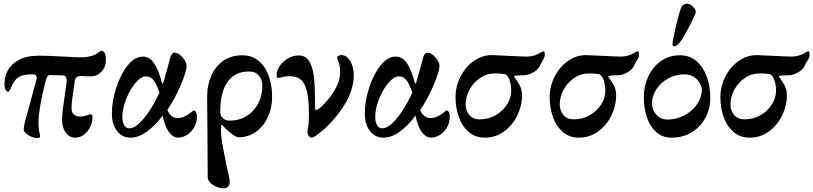

<svg xmlns="http://www.w3.org/2000/svg" viewBox="-20 -723 4355 1028"><path d="M107 -27Q107 -51 122 -101L175 -296Q177 -304 177 -307Q177 -315 171.5 -320.5Q166 -326 155 -325Q118 -325 97 -318Q76 -311 62.5 -295Q49 -279 36 -247Q33 -240 30.5 -236Q28 -232 22 -232Q15 -232 9.5 -243.5Q4 -255 4 -276Q4 -312 21.5 -345.5Q39 -379 80.5 -402Q122 -425 189 -425Q227 -425 320 -420L342 -419Q381 -416 408 -416Q460 -416 490 -431Q500 -436 509 -443.5Q518 -451 522 -451Q547 -451 547 -402Q547 -364 523 -339Q499 -314 470 -314L439 -315Q431 -316 415 -316Q398 -316 390 -309.5Q382 -303 380 -285Q379 -276 371 -224.5Q363 -173 363 -142Q363 -120 376.5 -109.5Q390 -99 408 -99Q427 -99 448 -106L463 -111Q471 -111 473 -107Q475 -103 475 -92Q475 -70 463.5 -45Q452 -20 431 -3Q410 14 382 14Q352 14 332.5 -12Q313 -38 312 -82Q312 -117 328 -222Q337 -280 337 -293Q337 -303 332.5 -311Q328 -319 320 -319L252 -321Q240 -322 234.5 -314.5Q229 -307 224 -288Q188 -147 186 -70Q186 -29 193 -6Q195 2 195 5Q195 16 182 16Q164 16 146.5 8.5Q129 1 118 -9.5Q107 -20 107 -27Z M579 -116Q579 -180 602 -252Q625 -324 663 -372Q701 -420 744 -420Q781 -420 805 -384.5Q829 -349 847 -280Q848 -276 850.5 -276Q853 -276 854 -280Q882 -374 891 -413Q898 -441 916 -441Q935 -441 957 -416Q979 -391 979 -371Q979 -341 949 -270Q919 -199 876 -134Q894 -91 931 -91Q953 -91 971 -100.5Q989 -110 999 -118.5Q1009 -127 1012 -129Q1016 -131 1019 -131Q1022 -131 1026 -127Q1034 -120 1034 -98Q1034 -65 1018.5 -39.5Q1003 -14 980 0Q957 14 934 14Q906 14 883.5 -17.5Q861 -49 851 -104Q812 -52 767.5 -19Q723 14 679 14Q634 14 606.5 -22Q579 -58 579 -116ZM806 -172Q824 -207 834 -227Q817 -275 801.5 -294.5Q786 -314 762 -314Q735 -314 705 -278.5Q675 -243 655 -191.5Q635 -140 635 -98Q635 -70 644.5 -53Q654 -36 672 -36Q701 -36 736 -73Q771 -110 806 -172Z M1092 224 1091 29Q1089 -133 1089 -206Q1089 -267 1111 -317.5Q1133 -368 1175.5 -397.5Q1218 -427 1277 -427Q1330 -427 1366 -396Q1402 -365 1419.5 -314.5Q1437 -264 1437 -205Q1437 -145 1414 -95.5Q1391 -46 1350 -17Q1309 12 1258 12Q1243 12 1216 -9.5Q1189 -31 1173 -51Q1172 -54 1169 -54Q1163 -54 1163 -33Q1163 13 1175 73Q1180 100 1187 133Q1194 166 1197 182Q1210 237 1210 250Q1210 285 1176 285Q1147 285 1119.5 266.5Q1092 248 1092 224ZM1385 -266Q1385 -295 1366.5 -317.5Q1348 -340 1317 -340Q1241 -342 1200 -287Q1159 -232 1159 -122Q1159 -102 1174 -89.5Q1189 -77 1207 -77Q1260 -77 1300 -101.5Q1340 -126 1362.5 -169Q1385 -212 1385 -266Z M1626 -19Q1626 -21 1630 -42.5Q1634 -64 1634 -109Q1634 -191 1623 -235.5Q1612 -280 1590 -297.5Q1568 -315 1533 -315Q1513 -315 1495.5 -311Q1478 -307 1473 -306H1469Q1465 -306 1463 -309.5Q1461 -313 1461 -322Q1461 -344 1477 -368.5Q1493 -393 1520.5 -409.5Q1548 -426 1579 -426Q1620 -426 1639 -389Q1658 -352 1662.5 -296.5Q1667 -241 1667 -146Q1667 -134 1672 -134Q1678 -134 1689 -142Q1729 -174 1765 -229.5Q1801 -285 1801 -337Q1801 -370 1793.5 -389Q1786 -408 1785 -412Q1785 -428 1809 -428Q1836 -428 1855 -396Q1874 -364 1874 -322Q1874 -239 1822 -158Q1770 -77 1703 -21Q1697 -17 1683 -5.5Q1669 6 1661.5 10Q1654 14 1648 14Q1640 14 1633 4Q1626 -6 1626 -19Z M1933 -116Q1933 -180 1956 -252Q1979 -324 2017 -372Q2055 -420 2098 -420Q2135 -420 2159 -384.5Q2183 -349 2201 -280Q2202 -276 2204.5 -276Q2207 -276 2208 -280Q2236 -374 2245 -413Q2252 -441 2270 -441Q2289 -441 2311 -416Q2333 -391 2333 -371Q2333 -341 2303 -270Q2273 -199 2230 -134Q2248 -91 2285 -91Q2307 -91 2325 -100.5Q2343 -110 2353 -118.5Q2363 -127 2366 -129Q2370 -131 2373 -131Q2376 -131 2380 -127Q2388 -120 2388 -98Q2388 -65 2372.5 -39.5Q2357 -14 2334 0Q2311 14 2288 14Q2260 14 2237.5 -17.5Q2215 -49 2205 -104Q2166 -52 2121.5 -19Q2077 14 2033 14Q1988 14 1960.5 -22Q1933 -58 1933 -116ZM2160 -172Q2178 -207 2188 -227Q2171 -275 2155.5 -294.5Q2140 -314 2116 -314Q2089 -314 2059 -278.5Q2029 -243 2009 -191.5Q1989 -140 1989 -98Q1989 -70 1998.5 -53Q2008 -36 2026 -36Q2055 -36 2090 -73Q2125 -110 2160 -172Z M2419 -202Q2419 -261 2446 -313.5Q2473 -366 2517.5 -397Q2562 -428 2614 -428Q2630 -428 2702 -424Q2780 -420 2803 -420Q2844 -421 2877 -443Q2883 -446 2886.5 -447.5Q2890 -449 2893 -448Q2897 -441 2897 -431Q2897 -420 2891.5 -409Q2886 -398 2875 -381Q2868 -356 2839.5 -338Q2811 -320 2782 -320Q2742 -320 2731 -315Q2753 -285 2764 -263.5Q2775 -242 2775 -211Q2775 -157 2749.5 -104.5Q2724 -52 2678.5 -19Q2633 14 2576 14Q2523 14 2487.5 -18Q2452 -50 2435.5 -99.5Q2419 -149 2419 -202ZM2717 -238Q2717 -266 2709 -291.5Q2701 -317 2685 -326Q2653 -330 2631 -330Q2586 -330 2549.5 -305Q2513 -280 2493 -241.5Q2473 -203 2473 -165Q2473 -130 2493 -107Q2513 -84 2548 -84Q2595 -84 2633.5 -106Q2672 -128 2694.5 -163.5Q2717 -199 2717 -238Z M2923 -202Q2923 -261 2950 -313.5Q2977 -366 3021.5 -397Q3066 -428 3118 -428Q3134 -428 3206 -424Q3284 -420 3307 -420Q3348 -421 3381 -443Q3387 -446 3390.5 -447.5Q3394 -449 3397 -448Q3401 -441 3401 -431Q3401 -420 3395.5 -409Q3390 -398 3379 -381Q3372 -356 3343.5 -338Q3315 -320 3286 -320Q3246 -320 3235 -315Q3257 -285 3268 -263.5Q3279 -242 3279 -211Q3279 -157 3253.5 -104.5Q3228 -52 3182.5 -19Q3137 14 3080 14Q3027 14 2991.5 -18Q2956 -50 2939.5 -99.5Q2923 -149 2923 -202ZM3221 -238Q3221 -266 3213 -291.5Q3205 -317 3189 -326Q3157 -330 3135 -330Q3090 -330 3053.5 -305Q3017 -280 2997 -241.5Q2977 -203 2977 -165Q2977 -130 2997 -107Q3017 -84 3052 -84Q3099 -84 3137.5 -106Q3176 -128 3198.5 -163.5Q3221 -199 3221 -238Z M3427 -202Q3427 -261 3450.5 -312.5Q3474 -364 3518 -395.5Q3562 -427 3620 -427Q3672 -427 3708.5 -396Q3745 -365 3764 -313Q3783 -261 3783 -199Q3783 -142 3757.5 -93.5Q3732 -45 3685 -15.5Q3638 14 3576 14Q3525 14 3491.5 -17.5Q3458 -49 3442.5 -98.5Q3427 -148 3427 -202ZM3738 -245Q3734 -278 3708 -301.5Q3682 -325 3643 -325Q3598 -325 3558.5 -303.5Q3519 -282 3495 -246Q3471 -210 3471 -170Q3471 -135 3494 -109Q3517 -83 3553 -83Q3602 -83 3644.5 -105.5Q3687 -128 3712.5 -165.5Q3738 -203 3738 -245ZM3581 -489Q3581 -505 3598.5 -580Q3616 -655 3627 -682Q3631 -692 3640.5 -698Q3650 -704 3659 -703Q3676 -702 3691.5 -686Q3707 -670 3705 -657Q3704 -647 3672.5 -585.5Q3641 -524 3622 -499Q3603 -475 3591 -475Q3584 -475 3582.5 -477.5Q3581 -480 3581 -489Z M3837 -202Q3837 -261 3864 -313.5Q3891 -366 3935.5 -397Q3980 -428 4032 -428Q4048 -428 4120 -424Q4198 -420 4221 -420Q4262 -421 4295 -443Q4301 -446 4304.5 -447.5Q4308 -449 4311 -448Q4315 -441 4315 -431Q4315 -420 4309.5 -409Q4304 -398 4293 -381Q4286 -356 4257.5 -338Q4229 -320 4200 -320Q4160 -320 4149 -315Q4171 -285 4182 -263.5Q4193 -242 4193 -211Q4193 -157 4167.5 -104.5Q4142 -52 4096.5 -19Q4051 14 3994 14Q3941 14 3905.5 -18Q3870 -50 3853.5 -99.5Q3837 -149 3837 -202ZM4135 -238Q4135 -266 4127 -291.5Q4119 -317 4103 -326Q4071 -330 4049 -330Q4004 -330 3967.5 -305Q3931 -280 3911 -241.5Q3891 -203 3891 -165Q3891 -130 3911 -107Q3931 -84 3966 -84Q4013 -84 4051.5 -106Q4090 -128 4112.5 -163.5Q4135 -199 4135 -238Z"/></svg>

Font: EB Garamond SemiBold
Style: Regular
Weight: 600
Designer: Georg Duffner and Octavio Pardo
Foundry: Georg Duffner
Version: Version 1.000